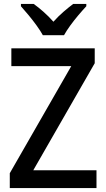

<svg xmlns="http://www.w3.org/2000/svg" viewBox="-20 -961 541 981"><path d="M473 0H30V-76L344 -623H38V-714H464V-638L150 -91H473ZM199 -781Q187 -803 167.5 -830Q148 -857 126.5 -883Q105 -909 87 -929V-941H152Q176 -924 202.5 -900.5Q229 -877 253 -850Q278 -878 303.5 -900Q329 -922 354 -941H421V-929Q403 -910 381 -884Q359 -858 339 -830.5Q319 -803 307 -781Z"/></svg>

Font: Noto Sans Gujarati UI SemiCondensed Medium
Style: Regular
Weight: 500
Width: 4
Designer: Jelle Bosma - Monotype Design Team, Universal Thirst
Foundry: Monotype Imaging Inc.
Version: Version 2.106; ttfautohint (v1.8.4.7-5d5b)